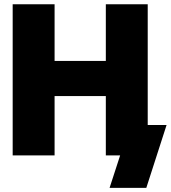

<svg xmlns="http://www.w3.org/2000/svg" viewBox="-20 -748 822 924"><path d="M41 0V-727.5H242.7V-454.6H489.3V-727.5H690.9V0H489.3V-285.6H242.7V0ZM507.3 156.2 558.1 0H511.2V-146.5H781.7L684.1 156.2Z"/></svg>

Font: Inter 28pt Black
Style: Regular
Weight: 900
Designer: Rasmus Andersson
Foundry: rsms
Version: Version 4.001;git-66647c0bb